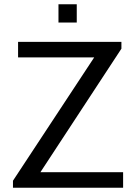

<svg xmlns="http://www.w3.org/2000/svg" viewBox="-20 -883 640 903"><path d="M41 0V-33L423 -613H65V-686H551V-654L170 -73H559V0ZM255 -777V-863H341V-777Z"/></svg>

Font: Chivo Mono Light
Style: Regular
Weight: 300
Monospace: yes
Designer: Hector Gatti
Foundry: Omnibus-Type
Version: Version 1.008